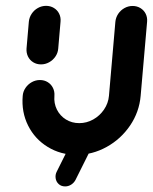

<svg xmlns="http://www.w3.org/2000/svg" viewBox="-20 -539 536 673"><path d="M123.7 -313.3Q108.5 -313.3 96.5 -320.7Q84.4 -328.1 78.1 -340.9Q71.9 -353.7 73 -368.9L81.1 -463Q82.6 -478.1 91.1 -490.9Q99.6 -503.7 113 -511.1Q126.3 -518.5 141.5 -518.5Q156.7 -518.5 168.9 -511.1Q181.1 -503.7 187.4 -490.9Q193.7 -478.1 192.2 -463L184.1 -368.9Q183 -353.7 174.3 -340.9Q165.6 -328.1 152.2 -320.7Q138.9 -313.3 123.7 -313.3ZM444.8 -518.1Q460 -518.1 472.2 -510.7Q484.4 -503.3 490.7 -490.6Q497 -477.8 495.6 -462.6L473 -203Q468.1 -146.3 435.9 -98.9Q403.7 -51.5 353.7 -23.9Q303.7 3.7 248.1 3.7Q192.6 3.7 147.4 -23.9Q102.2 -51.5 78.5 -98.9Q54.8 -146.3 59.6 -203Q60.7 -218.1 69.4 -230.9Q78.1 -243.7 91.5 -251.1Q104.8 -258.5 120 -258.5Q135.2 -258.5 147.2 -251.1Q159.3 -243.7 165.6 -230.9Q171.9 -218.1 170.7 -203Q168.5 -177 179.4 -155Q190.4 -133 211.1 -120.2Q231.9 -107.4 257.8 -107.4Q283.7 -107.4 306.7 -120.2Q329.6 -133 344.6 -155Q359.6 -177 361.9 -203L384.4 -462.6Q385.9 -477.8 394.4 -490.6Q403 -503.3 416.3 -510.7Q429.6 -518.1 444.8 -518.1ZM178.9 62.6 243 -65.9Q248.5 -75.9 258.1 -82Q267.8 -88.1 278.9 -88.1Q293 -88.1 301.9 -79.8Q310.7 -71.5 312.4 -59.3Q314.1 -47 308.5 -36.3L244.4 92.2Q238.9 102.2 229.3 108.3Q219.6 114.4 208.5 114.4Q194.4 114.4 185.6 106.1Q176.7 97.8 175 85.6Q173.3 73.3 178.9 62.6Z"/></svg>

Font: 26F Galaxy Sans Oblique
Style: Regular
Weight: 400
Italic angle: -5°
Designer: C₂₉H₂₅N₃O₅
Version: Version 1.200;FEAKit 1.0